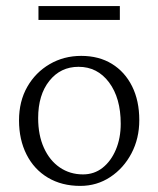

<svg xmlns="http://www.w3.org/2000/svg" viewBox="-20 -608 524 636"><path d="M246.1 7.8Q184.6 7.8 138.7 -19.5Q92.8 -46.9 67.9 -96.2Q43 -145.5 43 -209Q43 -272.5 70.3 -320.3Q97.7 -368.2 144.5 -395.5Q191.4 -422.9 249 -422.9Q307.6 -422.9 350.6 -396.5Q393.6 -370.1 417.5 -322.3Q441.4 -274.4 441.4 -210Q441.4 -149.4 415.5 -100.1Q389.6 -50.8 345.2 -21.5Q300.8 7.8 246.1 7.8ZM254.9 -30.3Q292 -30.3 319.8 -52.2Q347.7 -74.2 363.8 -112.3Q379.9 -150.4 379.9 -198.2Q379.9 -283.2 341.3 -335Q302.7 -386.7 240.2 -386.7Q180.7 -386.7 143.6 -340.3Q106.4 -293.9 106.4 -216.8Q106.4 -160.2 125.5 -118.2Q144.5 -76.2 178.2 -53.2Q211.9 -30.3 254.9 -30.3ZM107.4 -587.9H377V-542H107.4Z"/></svg>

Font: Crimson Pro ExtraLight
Style: Regular
Weight: 250
Designer: Jacques Le Bailly
Foundry: Baron von Fonthausen
Version: Version 1.003